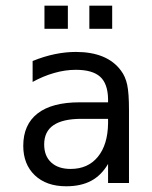

<svg xmlns="http://www.w3.org/2000/svg" viewBox="-20 -649 540 681"><path d="M293 -227.5H268.6Q203.1 -227.5 169.9 -205.1Q136.7 -182.6 136.7 -136.7Q136.7 -95.7 161.6 -72.8Q186.5 -49.8 230.5 -49.8Q292 -49.8 327.1 -92.8Q362.3 -135.7 363.3 -211.9V-227.5ZM437.5 -258.8V0H363.3V-67.4Q338.9 -26.4 302.7 -7.3Q266.6 11.7 214.8 11.7Q144.5 11.7 103.5 -27.3Q62.5 -66.4 62.5 -131.8Q62.5 -207 113.3 -246.6Q164.1 -286.1 262.7 -286.1H363.3V-297.9Q362.3 -352.5 335 -377Q307.6 -401.4 249 -401.4Q210.9 -401.4 171.9 -390.1Q132.8 -378.9 95.7 -358.4V-432.6Q136.7 -449.2 174.8 -457Q212.9 -464.8 249 -464.8Q304.7 -464.8 344.7 -448.2Q384.8 -431.6 409.2 -398.4Q424.8 -377.9 431.2 -348.1Q437.5 -318.4 437.5 -258.8ZM137.7 -628.9H220.7V-546.9H137.7ZM296.9 -628.9H377.9V-546.9H296.9Z"/></svg>

Font: BabelStone Xiangqi Colour
Style: Regular
Weight: 400
Designer: Andrew West
Foundry: BabelStone
Version: Version 11.001 November 01, 2021